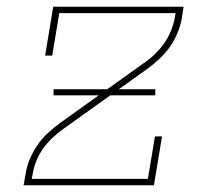

<svg xmlns="http://www.w3.org/2000/svg" viewBox="-20 -550 640 570"><path d="M50 0 56 -33Q59 -55 68 -76.5Q77 -98 90 -117.5Q103 -137 120.5 -153.5Q138 -170 157 -184L406 -362Q424 -374 439.5 -389Q455 -404 467 -421Q479 -438 487 -457.5Q495 -477 499 -497L501 -511H156L135 -385H114L138 -530H525L520 -497Q516 -475 507.5 -453.5Q499 -432 485.5 -412.5Q472 -393 454.5 -376.5Q437 -360 418 -346L169 -168Q152 -156 136 -141Q120 -126 108 -109Q96 -92 88 -72.5Q80 -53 77 -33L74 -19H419L440 -145H461L437 0ZM139 -267V-285H441V-267Z"/></svg>

Font: Iosevka Curly Slab ThExObl
Style: Regular
Weight: 100
Width: 7
Italic angle: -9°
Monospace: yes
Designer: Belleve Invis
Foundry: Belleve Invis
Version: Version 11.1.0; ttfautohint (v1.8.3)